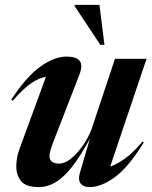

<svg xmlns="http://www.w3.org/2000/svg" viewBox="-20 -752 620 784"><path d="M306 -45.5 347 -185.5Q306.5 -111 272 -68Q237.5 -25 205 -6.5Q172.5 12 139 12Q86 12 66.2 -12.2Q46.5 -36.5 46.5 -73Q46.5 -108 59.5 -143.5L167.5 -438Q141 -434.5 109.2 -413.5Q77.5 -392.5 31.5 -340.5L26 -345Q88 -439.5 145 -480.2Q202 -521 251.5 -521Q291.5 -521 305.5 -503.2Q319.5 -485.5 303 -444L197.5 -172Q182 -132 182 -115.5Q182 -84 222 -84Q244.5 -84 269.5 -104Q294.5 -124 316.8 -155.5Q339 -187 353 -222L449.5 -512H578.5L430 -72Q455.5 -80 488.5 -103.2Q521.5 -126.5 562.5 -174.5L567 -170.5Q505.5 -70 449.5 -29Q393.5 12 346.5 12Q320.5 12 309.2 -2.8Q298 -17.5 306 -45.5ZM406.5 -569H389.5L284.5 -727.5L285 -732H386Z"/></svg>

Font: Newsreader Display SemiBold
Style: Italic
Weight: 600
Italic angle: -17°
Designer: Hugues Gentile
Foundry: Production Type
Version: Version 1.001